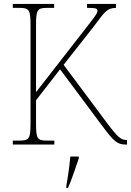

<svg xmlns="http://www.w3.org/2000/svg" viewBox="-20 -734 665 975"><path d="M45 0H256V-20H219C168 -20 163 -31 163 -109V-225L285 -382L496 -99C559 -14 576 0 619 0H625V-23H622C595 -23 577 -38 526 -106L303 -405L455 -598C510 -670 520 -693 569 -694V-714H422V-694C459 -694 475 -693 475 -680C475 -666 463 -652 416 -591L163 -266V-606C163 -683 169 -694 219 -694H255V-714H45V-694H79C129 -694 135 -683 135 -606V-108C135 -31 129 -20 79 -20H45ZM317 208V221H325C343 182 365 113 380 71V61H337C333 108 326 158 317 208Z"/></svg>

Font: Noto Serif Myanmar SemiCondensed Thin
Style: Regular
Weight: 100
Width: 4
Designer: Ben Mitchell and the Monotype Design Team
Foundry: Monotype Imaging Inc.
Version: Version 2.106